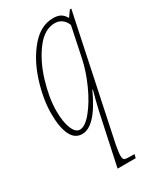

<svg xmlns="http://www.w3.org/2000/svg" viewBox="-198 -617 781 928"><g transform="rotate(-30 192.5 -153.0)"><path d="M232 -45Q245 -103 259 -151H256Q217 -67 180.5 -28.5Q144 10 108 10Q66 10 46 -32.5Q26 -75 26 -149Q26 -232 56 -325.5Q86 -419 140.5 -482.5Q195 -546 264 -546Q289 -546 304.5 -537.5Q320 -529 332 -508L356 -542H364L222 132Q214 174 214 192Q214 211 221 215.5Q228 220 257 220H277L272 240H171ZM288 -307 323 -474Q314 -497 297.5 -509Q281 -521 259 -521Q201 -521 154 -459Q107 -397 80.5 -309Q54 -221 54 -149Q54 -88 69 -51Q84 -14 108 -14Q138 -14 175.5 -60Q213 -106 244 -175Q275 -244 288 -307Z"/></g></svg>

Font: Noto Serif CondThin
Style: Italic
Weight: 250
Width: 3
Italic angle: -12°
Designer: Monotype Design Team
Foundry: Monotype Imaging Inc.
Version: Version 1.001